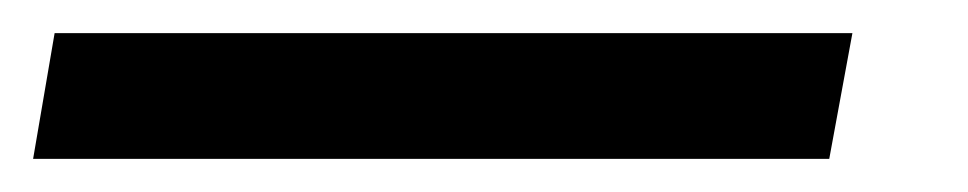

<svg xmlns="http://www.w3.org/2000/svg" viewBox="-83 23 585 116"><path d="M-63 119 -50 43H432L418 119Z"/></svg>

Font: Celebes SemiBold
Style: Italic
Weight: 600
Italic angle: -10°
Designer: Anugrah Pasau
Foundry: Lafontype
Version: Version 1.000; ttfautohint (v1.8.4)